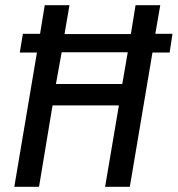

<svg xmlns="http://www.w3.org/2000/svg" viewBox="-20 -718 683 738"><path d="M437 -313H182L130 0H35L122 -516H56L68 -588H134L152 -698H247L228 -587H483L501 -698H596L577 -588H643L632 -516H566L479 0H384ZM450 -395 471 -517H217L195 -395Z"/></svg>

Font: IBM Plex Mono Text
Style: Italic
Weight: 450
Italic angle: -9°
Monospace: yes
Designer: Mike Abbink, Paul van der Laan, Pieter van Rosmalen
Foundry: Bold Monday
Version: Version 2.1